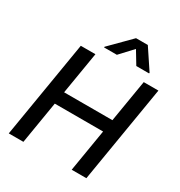

<svg xmlns="http://www.w3.org/2000/svg" viewBox="-215 -1099 1172 1248"><g transform="rotate(30 371.0 -475.0)"><path d="M34.4 0H144.2L196.7 -317.1H559.3L506.7 0H616.8L737.6 -727.3H627.5L574.9 -411.2H212.4L264.9 -727.3H155.2ZM291.2 -793.7H387.4L475.9 -888.8L533.4 -793.7H629.3L630 -799L529.8 -949.6H441.4L291.9 -799Z"/></g></svg>

Font: Margiela Sans Medium
Style: Italic
Weight: 500
Italic angle: -9.39999°
Designer: Stefan Endress, Andreas Faust
Version: Version 1.100;FEAKit 1.0